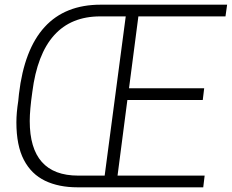

<svg xmlns="http://www.w3.org/2000/svg" viewBox="-20 -800 990 820"><path d="M427 -50 517 -730H408Q159 -730 118 -407Q107 -330 107 -283Q107 -50 314 -50ZM848 0H311Q231 0 172.5 -28Q114 -56 82 -117Q50 -178 50 -278Q50 -318 58 -369L61 -399Q106 -780 410 -780H950L943 -730H571L531 -423H852L846 -373H524L482 -50H854Z"/></svg>

Font: Tanohe Sans Light
Style: Italic
Weight: 300
Designer: Village Type and Design LLC & Cristiano Sobral
Foundry: Cooper Hewitt Smithsonian Design Museum
Version: Version 1.00;September 29, 2021;FontCreator 13.0.0.2655 64-b